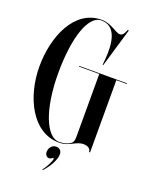

<svg xmlns="http://www.w3.org/2000/svg" viewBox="-163 -791 821 1057"><g transform="rotate(20 247.5 -263.0)"><path d="M495 -427H215V-423H334V-57.5C334 -25.5 328.5 -16.5 303.5 -5C290.5 0.5 270 4 254 4C177 4 120 -142 120 -350C120 -558 168 -704 245 -704C331 -704 346 -609 337 -510L334 -477H338L405 -703L399 -705C389 -679 380 -667 364 -667C341 -667 302 -708 245 -708C87 -708 10 -526 10 -350C10 -174 96 8 254 8C317 8 338 -30.5 386 -30.5C408.5 -30.5 428 -20.5 428 0H434V-423H495ZM249 34C222.7 34 208.3 58 208.3 78.3C208.3 95.7 219.3 107.7 232.3 107.7C236.7 107.7 241.3 106.3 245.7 103.3C249.3 101 252 98 255 98C256.7 98 258 99.7 258 102.3C258 117.3 230.7 166 219.3 178.3L222 181.7C256.3 145 281.7 98 281.7 67.7C281.7 47.3 268.7 34 249 34Z"/></g></svg>

Font: Picaflor 96 pt
Style: Regular
Weight: 400
Designer: Ariel Martín Pérez
Foundry: Tunera Type Foundry
Version: Version 1.000;hotconv 1.0.109;makeotfexe 2.5.65596